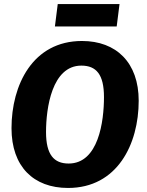

<svg xmlns="http://www.w3.org/2000/svg" viewBox="-20 -914 729 951"><path d="M667 -415C667 -604 556 -711 386 -711C142 -711 37 -493 37 -279C37 -89 146 17 317 17C561 17 667 -200 667 -415ZM320 -104C247 -104 208 -148 208 -260C208 -378 237 -589 383 -589C457 -589 495 -545 495 -433C495 -313 468 -104 320 -104ZM572 -894H266L252 -783H558Z"/></svg>

Font: Fira Sans OT
Style: Bold Italic
Weight: 700
Italic angle: -8°
Designer: Carrois Corporate & Edenspiekermann
Foundry: Carrois Corporate GbR & Edenspiekermann AG
Version: Version 2.001